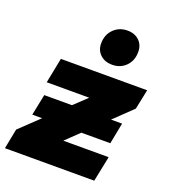

<svg xmlns="http://www.w3.org/2000/svg" viewBox="-162 -906 888 1010"><g transform="rotate(20 282.5 -401.0)"><path d="M559 -431 456 -332H518L495 -214H333L258 -142H512L483 0H-17L5 -112L113 -215H58L82 -333H237L309 -401H71L99 -542H582ZM270 -691Q270 -740 301 -771Q332 -802 378 -802Q419 -802 444 -778Q469 -754 469 -715Q469 -666 438.5 -635.5Q408 -605 362 -605Q321 -605 295.5 -629Q270 -653 270 -691Z"/></g></svg>

Font: Montserrat Alternates ExtraBold
Style: Italic
Weight: 800
Italic angle: -11.3°
Designer: Julieta Ulanovsky
Foundry: Julieta Ulanovsky
Version: Version 7.200